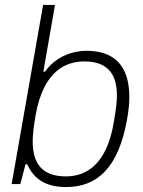

<svg xmlns="http://www.w3.org/2000/svg" viewBox="-20 -743 577 775"><path d="M247 12C374 12 459 -68 493 -262C499 -295 502 -325 502 -351C502 -482 438 -538 328 -538C278 -538 207 -518 162 -454H155L202 -723H154L27 0H62L83 -80H90C118 -16 170 12 247 12ZM246 -31C153 -31 112 -80 112 -172C112 -196 115 -224 123 -274C156 -468 256 -495 321 -495C405 -495 452 -454 452 -357C452 -334 449 -307 439 -248C411 -81 330 -31 246 -31Z"/></svg>

Font: Archivo Thin
Style: Italic
Weight: 100
Italic angle: -10°
Designer: Hector Gatti
Foundry: Omnibus-Type
Version: Version 2.001